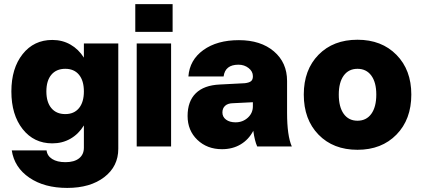

<svg xmlns="http://www.w3.org/2000/svg" viewBox="-20 -711 2051 932"><path d="M554.2 -500V11.2Q554.2 96.7 486.1 148.9Q418 201.2 306.2 201.2Q195.3 201.2 122.6 151.6Q49.8 102.1 37.1 19H206.1Q209 45.4 233.2 60.8Q257.3 76.2 297.9 76.2Q340.3 76.2 363.8 57.6Q387.2 39.1 387.2 5.9V-102.1Q361.3 -60.1 322 -37.6Q282.7 -15.1 233.9 -15.1Q144.5 -15.1 89.8 -84.5Q35.2 -153.8 35.2 -267.1Q35.2 -379.4 89.8 -448.2Q144.5 -517.1 233.9 -517.1Q282.7 -517.1 322 -494.6Q361.3 -472.2 387.2 -431.2V-500ZM205.1 -267.1Q205.1 -215.3 229.2 -186.3Q253.4 -157.2 296.9 -157.2Q339.8 -157.2 363.5 -186.3Q387.2 -215.3 387.2 -267.1Q387.2 -319.3 363.5 -348.1Q339.8 -377 296.9 -377Q253.4 -377 229.2 -348.1Q205.1 -319.3 205.1 -267.1Z M636.7 -690.9H817.9V-556.2H636.7ZM643.6 -500H810.5V0H643.6Z M1373.5 -163.1Q1373.5 -52.2 1396.5 0H1228.5Q1216.3 -26.9 1209.5 -76.2Q1187.5 -33.7 1148.4 -10.3Q1109.4 13.2 1057.6 13.2Q985.4 13.2 938 -32.2Q890.6 -77.6 890.6 -147.9Q890.6 -219.2 930.4 -258.3Q970.2 -297.4 1047.4 -300.8L1168.5 -307.1Q1189.5 -309.6 1198.5 -316.9Q1207.5 -324.2 1207.5 -339.8V-341.8Q1207.5 -364.3 1186.8 -380.6Q1166 -397 1137.7 -397Q1072.8 -397 1065.4 -339.8H894.5Q900.4 -419.9 967 -468Q1033.7 -516.1 1139.6 -516.1Q1245.6 -516.1 1309.6 -461.7Q1373.5 -407.2 1373.5 -317.9ZM1059.6 -165Q1059.6 -143.6 1077.1 -130.4Q1094.7 -117.2 1123.5 -117.2Q1158.2 -117.2 1182.9 -139.6Q1207.5 -162.1 1207.5 -194.8V-214.8L1110.4 -210Q1085.9 -209.5 1072.8 -197.5Q1059.6 -185.5 1059.6 -165Z M1454.6 -252Q1454.6 -372.1 1526.1 -445.1Q1597.7 -518.1 1715.3 -518.1Q1832.5 -518.1 1904.5 -444.8Q1976.6 -371.6 1976.6 -252Q1976.6 -131.3 1904.5 -57.6Q1832.5 16.1 1715.3 16.1Q1597.7 16.1 1526.1 -57.4Q1454.6 -130.9 1454.6 -252ZM1806.6 -252Q1806.6 -311 1782.5 -344Q1758.3 -377 1715.3 -377Q1672.4 -377 1648.4 -344Q1624.5 -311 1624.5 -252Q1624.5 -191.9 1648.4 -158.4Q1672.4 -125 1715.3 -125Q1758.3 -125 1782.5 -158.4Q1806.6 -191.9 1806.6 -252Z"/></svg>

Font: Overused Grotesk ExtraBold
Style: Regular
Weight: 800
Version: Version 0.002